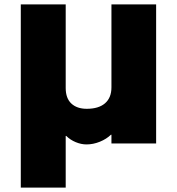

<svg xmlns="http://www.w3.org/2000/svg" viewBox="-20 -650 810 879"><path d="M694.8 -629.9V6.8H490.2V-33.2H487.8Q467.8 -13.7 437.3 -1.2Q406.7 11.2 376 11.2Q351.6 11.2 326.4 0.7Q301.3 -9.8 283.2 -27.8H280.8V209H75.2V-629.9H280.8V-247.1Q280.8 -200.2 306.6 -176Q332.5 -151.9 377 -151.9Q431.6 -151.9 460.9 -177.2Q490.2 -202.6 490.2 -250V-629.9Z"/></svg>

Font: Sinkin Sans 900 X Black
Style: Regular
Weight: 950
Designer: Keith Bates
Foundry: K-Type
Version: Sinkin Sans (version 1.0)  by Keith Bates   •   © 2014   www